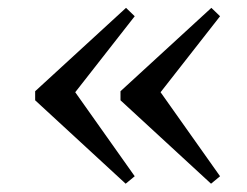

<svg xmlns="http://www.w3.org/2000/svg" viewBox="-20 -447 617 479"><path d="M507.3 -427.4 529 -406.5 380.6 -216.9 529 -7.3 506.5 11.3 280.6 -196.8V-219.4ZM294.4 -427.4 316.1 -406.5 167.7 -216.9 316.1 -7.3 293.5 11.3 67.7 -196.8V-219.4Z"/></svg>

Font: Playfair 12pt Medium
Style: Regular
Weight: 500
Designer: Claus Eggers Sørensen
Foundry: Claus Eggers Sørensen
Version: Version 2.000;gftools[0.9.28]